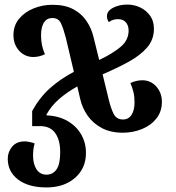

<svg xmlns="http://www.w3.org/2000/svg" viewBox="-20 -569 771 842"><path d="M604 -217Q641 -217 665.5 -189.5Q690 -162 690 -122Q690 -80 666 -49.5Q642 -19 602.5 -3Q563 13 519 13Q465 13 426.5 -7.5Q388 -28 364.5 -61.5Q341 -95 332 -134L319 -190Q273 -164 239 -134.5Q205 -105 184 -67V-63Q237 -61 276 -38.5Q315 -16 336 20.5Q357 57 357 102Q357 169 309 211Q261 253 184 253Q105 253 59.5 218.5Q14 184 14 127Q14 98 33 74.5Q52 51 89 51Q96 51 109 53.5Q122 56 132 60Q128 73 126.5 86.5Q125 100 125 113Q125 151 140.5 174Q156 197 184 197Q211 197 227.5 174.5Q244 152 244 98Q244 46 222.5 15Q201 -16 155 -16H121V-82Q154 -142 199.5 -182.5Q245 -223 304 -254L269 -402Q259 -441 248 -465.5Q237 -490 210 -490Q185 -490 172.5 -470Q160 -450 160 -415Q160 -391 164 -371.5Q168 -352 177 -331Q151 -319 127 -319Q89 -319 64 -346.5Q39 -374 39 -415Q39 -457 63.5 -486.5Q88 -516 127 -532Q166 -548 210 -548Q264 -548 300.5 -529Q337 -510 359 -477.5Q381 -445 390 -407L415 -306Q474 -334 509 -363.5Q544 -393 544 -435Q544 -457 532 -471Q520 -485 498 -485Q488 -485 478 -482.5Q468 -480 457 -472Q449 -485 449 -498Q449 -521 476 -535Q503 -549 538 -549Q568 -549 594.5 -536.5Q621 -524 638 -500.5Q655 -477 655 -443Q655 -395 625 -360.5Q595 -326 544 -298Q493 -270 430 -243L457 -132Q466 -94 478.5 -69.5Q491 -45 519 -45Q544 -45 557 -65.5Q570 -86 570 -120Q570 -145 565.5 -164Q561 -183 552 -205Q578 -217 604 -217Z"/></svg>

Font: Noto Serif Georgian SemiCondensed SemiBold
Style: Regular
Weight: 600
Width: 4
Designer: Monotype Design Team, Akaki Razmadze
Foundry: Google LLC
Version: Version 2.003; ttfautohint (v1.8.4.7-5d5b)